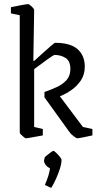

<svg xmlns="http://www.w3.org/2000/svg" viewBox="-20 -663 482 933"><path d="M355 9Q351 9 337.5 -1.5Q324 -12 320 -18L196 -190V-216Q225 -226 254 -239Q283 -252 302.5 -273Q322 -294 322 -327Q322 -367 298.5 -381.5Q275 -396 246 -396Q240 -396 210.5 -374.5Q181 -353 146 -327V-46L188 -36V-5Q154 1 133 5Q112 9 105 9Q103 9 96 3.5Q89 -2 82.5 -8.5Q76 -15 76 -18V-589L33 -598V-628Q61 -634 86 -638.5Q111 -643 117 -643Q120 -643 127 -637.5Q134 -632 140 -625Q146 -618 146 -615L142 -367H146Q164 -383 186.5 -403.5Q209 -424 227 -439.5Q245 -455 248 -455Q322 -455 357 -424Q392 -393 392 -339Q392 -301 373.5 -273Q355 -245 327 -225.5Q299 -206 271 -195L383 -46L429 -36V-5Q406 0 383.5 4.5Q361 9 355 9ZM229 250 198 236Q209 210 215 191Q221 172 223 155Q206 146 199.5 135Q193 124 194 117L197 103Q197 101 206.5 93Q216 85 226.5 77.5Q237 70 239 70Q243 70 252.5 79Q262 88 270.5 98.5Q279 109 279 114Q279 132 271 157Q263 182 251.5 207.5Q240 233 229 250Z"/></svg>

Font: Grenze Gotisch Light
Style: Regular
Weight: 300
Designer: Renata Polastri
Foundry: Omnibus-Type
Version: Version 1.001